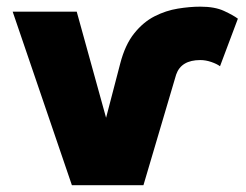

<svg xmlns="http://www.w3.org/2000/svg" viewBox="-20 -542 719 562"><path d="M495.6 -323.7 399.9 0H190.4L17.1 -507.8H204.6L290.5 -197.3L332 -356.4Q346.2 -411.1 372.8 -444.3Q399.4 -477.5 432.6 -494.4Q465.8 -511.2 500.7 -516.8Q535.6 -522.5 566.4 -522.5Q608.9 -522.5 635.7 -510Q662.6 -497.6 676.3 -487.3L624 -348.1Q614.7 -355 598.4 -360.6Q582 -366.2 566.4 -366.2Q510.3 -366.2 495.6 -323.7Z"/></svg>

Font: Giphurs Black
Style: Regular
Weight: 900
Version: Version 0.920; ttfautohint (v1.8.4.7-5d5b)